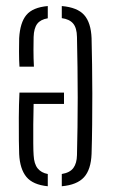

<svg xmlns="http://www.w3.org/2000/svg" viewBox="-20 -626 382 651"><path d="M290.5 -496.5Q291.5 -455.5 292.2 -407.2Q293 -359 293 -307.5Q293 -256 292.5 -204.5Q292 -153 290.5 -104.5Q288.5 -51 264.8 -25Q241 1 189.5 5.5V-36Q217 -40.5 228.8 -56.5Q240.5 -72.5 241 -100Q242 -146 242.8 -195Q243.5 -244 243.5 -294.8Q243.5 -345.5 242.8 -397.2Q242 -449 241 -500.5Q240.5 -531.5 228 -546.2Q215.5 -561 189.5 -564.5V-605.5Q242.5 -601 265.5 -575Q288.5 -549 290.5 -496.5ZM142 -605.5V-564Q117.5 -560 106.2 -545.2Q95 -530.5 94 -500.5Q93.5 -485.5 93.5 -456.8Q93.5 -428 95 -400H46Q44.5 -422 44.5 -451.2Q44.5 -480.5 45 -496.5Q48 -549.5 69.5 -575.2Q91 -601 142 -605.5ZM197 -312V-273.5H94Q93 -239.5 92.8 -204Q92.5 -168.5 92.8 -140.2Q93 -112 94 -100Q95.5 -70 107.8 -55Q120 -40 142 -36V5.5Q91.5 0.5 69.5 -26.2Q47.5 -53 45 -103.5Q44.5 -114.5 44 -148.8Q43.5 -183 43.8 -227.2Q44 -271.5 46 -312Z"/></svg>

Font: Big Shoulders Stencil Text ExtraLight
Style: Regular
Weight: 250
Version: Version 2.001